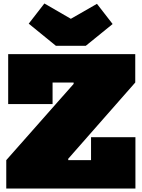

<svg xmlns="http://www.w3.org/2000/svg" viewBox="-20 -1083 814 1103"><path d="M473 -820H301L145 -947L235 -1063L387 -975L537 -1061L627 -945ZM16 -163 403 -601V-634L757 -609L372 -171V-135ZM757 -772V-609H282V-485H27V-772ZM503 -295H758V0H16V-163H503Z"/></svg>

Font: Hepta Slab ExtraLight Black
Style: Regular
Weight: 900
Version: Version 1.102